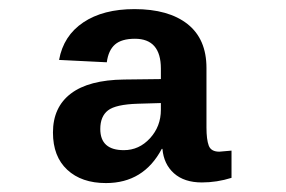

<svg xmlns="http://www.w3.org/2000/svg" viewBox="-20 -724 640 430"><path d="M217.3 -314Q162.6 -314 130.6 -343.8Q98.6 -373.5 98.6 -427.2Q98.6 -483.9 138.7 -514.4Q178.7 -544.9 257.8 -545.9L340.3 -546.9V-570.3Q340.3 -637.2 282.2 -637.2Q252.4 -637.2 237.5 -624.3Q222.7 -611.3 219.2 -584.5L112.3 -589.8Q122.1 -644 166.5 -673.8Q210.9 -703.6 281.2 -703.6Q357.4 -703.6 399.9 -670.2Q442.4 -636.7 442.4 -571.8V-438.5Q442.4 -411.6 447.5 -397.9Q452.6 -384.3 471.2 -384.3L498.5 -386.7V-325.7Q465.8 -315.4 432.1 -315.4Q392.6 -315.4 369.6 -335.9Q346.7 -356.4 343.8 -390.6H342.3Q301.8 -314 217.3 -314ZM257.3 -387.7Q291.5 -387.7 315.9 -414.3Q340.3 -440.9 340.3 -478V-493.2L288.6 -491.7Q239.3 -490.2 221.9 -476.8Q204.6 -463.4 204.6 -435.1Q204.6 -387.7 257.3 -387.7Z"/></svg>

Font: Liberation Mono
Style: Bold
Weight: 700
Monospace: yes
Designer: Steve Matteson
Foundry: Ascender Corporation
Version: Version 2.1.5